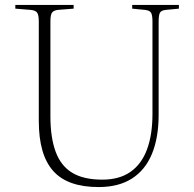

<svg xmlns="http://www.w3.org/2000/svg" viewBox="-20 -743 786 777"><path d="M379 14Q317 14 271 -2Q225 -18 195.5 -51Q166 -84 151.5 -134.5Q137 -185 137 -254V-656Q137 -682 130.5 -691.5Q124 -701 104 -703L42 -708V-723H278V-708L214 -703Q198 -701 191 -692.5Q184 -684 184 -656V-272Q184 -187 205 -129.5Q226 -72 272 -44Q318 -16 394 -16Q463 -16 508 -47.5Q553 -79 575 -138.5Q597 -198 597 -282V-656Q597 -681 591.5 -691Q586 -701 566 -703L515 -708V-723H704V-708L651 -703Q632 -701 627 -691Q622 -681 622 -655V-279Q622 -186 595 -120.5Q568 -55 514 -20.5Q460 14 379 14Z"/></svg>

Font: Literata 60pt ExtraLight
Style: Regular
Weight: 250
Designer: Latin by Veronika Burian and Jose Scaglione. Greek by Irene Vlachou. Cyrillic by Vera Evstafieva.
Foundry: TypeTogether
Version: Version 3.103;gftools[0.9.29]